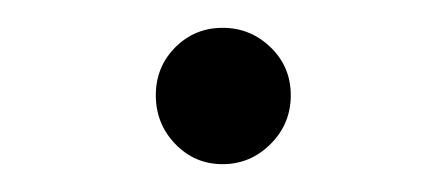

<svg xmlns="http://www.w3.org/2000/svg" viewBox="-20 -457 320 138"><path d="M174.5 -353.5Q160 -339 140 -339Q120 -339 106 -353.5Q92 -368 92 -388.5Q92 -409 106 -423Q120 -437 140 -437Q160 -437 174.5 -423Q189 -409 189 -388.5Q189 -368 174.5 -353.5Z"/></svg>

Font: Halant
Style: Regular
Weight: 400
Designer: Hitesh Malaviya (Devanagari), Satya Rajpurohit (Latin)
Foundry: Indian Type Foundry
Version: Version 1.100;PS 1.0;hotconv 1.0.78;makeotf.lib2.5.61930; tt